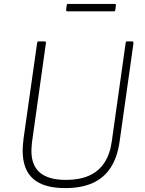

<svg xmlns="http://www.w3.org/2000/svg" viewBox="-20 -954 742 984"><path d="M593 -229Q582 -149 547.5 -95.5Q513 -42 455 -16Q397 10 314 10Q204 10 150 -37.5Q96 -85 96 -183Q96 -197 97.5 -213Q99 -229 101 -246L170 -732Q171 -738 172.5 -740Q174 -742 178 -742H206Q212 -742 214.5 -739.5Q217 -737 215 -731L144 -225Q143 -213 142 -202.5Q141 -192 141 -181Q141 -106 185 -69Q229 -32 318 -32Q388 -32 437 -54Q486 -76 515 -120Q544 -164 553 -230L624 -734Q625 -739 626.5 -740.5Q628 -742 632 -742H656Q661 -742 662.5 -739.5Q664 -737 664 -732L593 -229ZM574 -927 571 -903Q570 -899 568.5 -897.5Q567 -896 561 -896H326Q322 -896 320 -898.5Q318 -901 319 -905L322 -928Q323 -931 324 -932.5Q325 -934 327 -934H569Q571 -934 573 -931.5Q575 -929 574 -927Z"/></svg>

Font: Libre Franklin Thin Thin
Style: Italic
Weight: 250
Italic angle: -8°
Version: Version 3.000